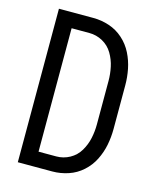

<svg xmlns="http://www.w3.org/2000/svg" viewBox="-111 -812 722 888"><g transform="rotate(15 250.0 -367.5)"><path d="M60 0V-735H225Q264 -735 301.5 -722.5Q339 -710 368.5 -683.5Q398 -657 415.5 -622Q433 -587 440.5 -549Q448 -511 448 -472V-263Q448 -224 440.5 -186Q433 -148 415.5 -113Q398 -78 368.5 -51.5Q339 -25 301.5 -12.5Q264 0 225 0ZM140 -72H225Q259 -72 289 -88.5Q319 -105 336.5 -134.5Q354 -164 361 -197Q368 -230 368 -263V-472Q368 -505 361 -538Q354 -571 336.5 -600.5Q319 -630 289 -646.5Q259 -663 225 -663H140Z"/></g></svg>

Font: Iosevka SS08
Style: Regular
Weight: 400
Monospace: yes
Designer: Belleve Invis
Foundry: Belleve Invis
Version: 2.1.0; ttfautohint (v1.8.2)